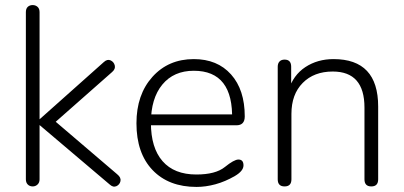

<svg xmlns="http://www.w3.org/2000/svg" viewBox="-20 -730 1591 757"><path d="M412 -3 123 -248 389 -485Q403 -498 416 -492Q429 -486 432.5 -472Q436 -458 422 -446L176 -229L175 -271L442 -43Q458 -30 455 -16Q452 -2 439 4Q426 10 412 -3ZM109 5Q97 5 89.5 -2.5Q82 -10 82 -23V-682Q82 -696 89.5 -703Q97 -710 109 -710Q120 -710 128 -703Q136 -696 136 -682V-23Q136 -10 128 -2.5Q120 5 109 5Z M755 7Q645 7 581.5 -59.5Q518 -126 518 -244Q518 -357 581 -427Q644 -497 744 -497Q837 -497 891 -436.5Q945 -376 945 -271Q945 -236 912 -236H566L565 -279H915L895 -256Q901 -451 744 -451Q665 -451 620 -396.5Q575 -342 575 -246Q575 -147 621 -94.5Q667 -42 754 -42Q830 -42 866.5 -71.5Q903 -101 920 -101Q940 -101 940 -78Q940 -56 906 -36Q868 -14 829.5 -3.5Q791 7 755 7Z M1102 5Q1075 5 1075 -23V-467Q1075 -480 1082 -487.5Q1089 -495 1102 -495Q1128 -495 1128 -467V-382L1117 -373Q1136 -434 1184 -465.5Q1232 -497 1295 -497Q1471 -497 1471 -310V-23Q1471 5 1444 5Q1417 5 1417 -23V-306Q1417 -448 1292 -448Q1218 -448 1173.5 -403Q1129 -358 1129 -281V-23Q1129 5 1102 5Z"/></svg>

Font: Nunito VF Beta Light
Style: Regular
Weight: 300
Designer: Vernon Adams
Foundry: newtypography
Version: Version 3.001